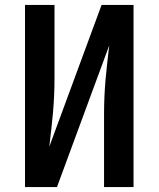

<svg xmlns="http://www.w3.org/2000/svg" viewBox="-20 -755 640 775"><path d="M81 0V-735H200V-441Q200 -406 198.5 -371Q197 -336 194 -301.5Q191 -267 187 -232.5Q183 -198 179 -163L390 -735H519V0H400V-294Q400 -329 401.5 -364Q403 -399 406 -433.5Q409 -468 413 -502.5Q417 -537 421 -572L210 0Z"/></svg>

Font: Zed Sans Extended
Style: Bold
Weight: 700
Width: 7
Designer: Belleve Invis
Foundry: Belleve Invis
Version: Version 1.0.0; ttfautohint (v1.8.4)